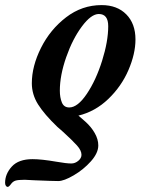

<svg xmlns="http://www.w3.org/2000/svg" viewBox="-112 -447 565 754"><path d="M-92 271Q-92 236 -65.5 207Q-39 178 16 178Q51 178 109 188Q149 195 168 195Q183 195 195.5 184.5Q208 174 208 161Q208 144 190.5 124.5Q173 105 137 72L113 51Q62 2 37.5 -37Q13 -76 13 -120Q13 -187 49 -259Q85 -331 147.5 -379Q210 -427 287 -427Q348 -427 384 -390.5Q420 -354 420 -292Q420 -236 392.5 -172Q365 -108 313.5 -58.5Q262 -9 196 7Q200 10 223 30.5Q246 51 260 75.5Q274 100 274 124Q274 154 245 186.5Q216 219 177.5 241.5Q139 264 117 264Q96 264 24 261Q-8 259 -15 259Q-41 259 -51.5 262.5Q-62 266 -69 276Q-77 287 -82 287Q-86 287 -89 282.5Q-92 278 -92 271ZM313 -344Q313 -392 276 -392Q246 -392 209.5 -343Q173 -294 148 -222.5Q123 -151 123 -91Q123 -64 131 -44.5Q139 -25 160 -25Q193 -25 229 -78.5Q265 -132 289 -208.5Q313 -285 313 -344Z"/></svg>

Font: EB Garamond SemiBold
Style: Italic
Weight: 600
Italic angle: -17.2°
Designer: Georg Duffner and Octavio Pardo
Foundry: Georg Duffner
Version: Version 1.000